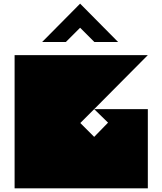

<svg xmlns="http://www.w3.org/2000/svg" viewBox="-20 -1032 886 1052"><path d="M496 -434 420 -358 496 -282 572 -360 496 -434H790V0H60V-730H790L496 -434ZM211 -802 419 -1012 627 -802H497L419 -880L341 -802H211Z"/></svg>

Font: El Pececito
Style: Regular
Weight: 400
Designer: deFharo
Foundry: deFharo
Version: El Pececito Version 1.000